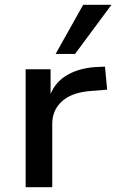

<svg xmlns="http://www.w3.org/2000/svg" viewBox="-20 -781 485 801"><path d="M87 0V-492H191V-373H185Q204 -432 253 -463.5Q302 -495 374 -501L418 -503L427 -407L353 -401Q277 -394 237.5 -357.5Q198 -321 198 -264V0ZM212 -556 327 -761H445L293 -556Z"/></svg>

Font: Nunito Sans 10pt SemiExpanded SemiBold
Style: Regular
Weight: 600
Width: 6
Designer: Vernon Adams
Foundry: Vernon Adams
Version: Version 3.101;gftools[0.9.27]